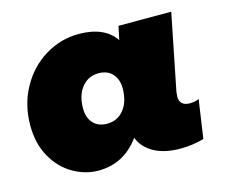

<svg xmlns="http://www.w3.org/2000/svg" viewBox="-85 -670 931 794"><g transform="rotate(-15 380.5 -273.5)"><path d="M721 -169 697 -4Q647 10 597 10Q528 10 483 -15Q438 -40 422 -83Q355 10 245 10Q189 10 137 -20Q85 -50 52.5 -107.5Q20 -165 20 -243Q20 -331 59.5 -403Q99 -475 166 -516Q233 -557 311 -557Q421 -557 467 -489L479 -547H705L640 -222Q638 -206 638 -202Q638 -161 682 -161Q705 -161 721 -169ZM429 -293Q429 -332 407.5 -355.5Q386 -379 348 -379Q304 -379 276.5 -345Q249 -311 249 -254Q249 -215 270.5 -191.5Q292 -168 330 -168Q374 -168 401.5 -202Q429 -236 429 -293Z"/></g></svg>

Font: Montserrat Alternates Black
Style: Italic
Weight: 900
Italic angle: -11.3°
Designer: Julieta Ulanovsky
Foundry: Julieta Ulanovsky
Version: Version 7.200